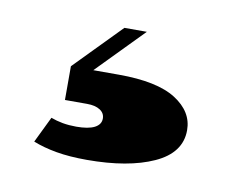

<svg xmlns="http://www.w3.org/2000/svg" viewBox="-43 -94 450 367"><g transform="rotate(10 182.0 89.5)"><path d="M64.5 152.5Q75 156.5 87.5 158.8Q100 161 114 161Q137.5 161 149.5 154.8Q161.5 148.5 161.5 137Q161.5 126.5 152.2 120.5Q143 114.5 127 114.5H84V49H177Q251.5 49 287.8 72Q324 95 324 131Q324 175 274.5 197.5Q225 220 145 220Q111 220 85.5 215.5Q60 211 40 203ZM172 -41H215.5L127.5 49H84Z"/></g></svg>

Font: Hepta Slab ExtraBold
Style: Regular
Weight: 800
Designer: Michael LaGattuta
Foundry: Michael LaGattuta
Version: Version 1.102